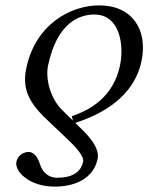

<svg xmlns="http://www.w3.org/2000/svg" viewBox="-20 -459 552 714"><path d="M260 -2C356 -33 478 -97 506 -231C531 -348 472 -439 349 -439C243 -439 112 -369 78 -206C59 -119 97 -67 165 -4L224 52C254 80 294 120 289 142C280 185 244 202 192 202C166 202 140 188 128 150C117 114 97 106 87 106C73 106 47 114 41 143C34 176 85 235 184 235C254 235 327 208 343 132C352 90 307 43 275 13ZM237 -24 212 -49C167 -93 148 -166 159 -217C194 -380 280 -405 331 -405C424 -405 443 -295 426 -214C401 -100 319 -51 247 -27L251 -11Z"/></svg>

Font: Libertinus Sans
Style: Italic
Weight: 400
Italic angle: -12°
Designer: Philipp H. Poll, Khaled Hosny
Foundry: Caleb Maclennan
Version: Version 7.050;RELEASE